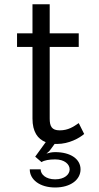

<svg xmlns="http://www.w3.org/2000/svg" viewBox="-20 -653 457 882"><path d="M129.2 -500H58.3V-437.5H129.2V-108.3C129.2 -47.5 153.3 -14.2 190 0L141.7 66.7L170.8 91.7C182.5 83.3 206.7 79.2 233.3 79.2C276.7 79.2 300 101.7 300 125C300 148.3 276.7 170.8 233.3 170.8C190.8 170.8 166.7 148.3 166.7 125H116.7C116.7 172.5 163.3 208.3 233.3 208.3C304.2 208.3 350 172.5 350 125C350 77.5 304.2 45.8 233.3 45.8C217.5 45.8 204.2 49.2 193.3 52.5C200.8 46.7 208.3 40 212.5 33.3L230.8 8.3H241.7C296.7 8.3 344.2 -18.3 366.7 -37.5L341.7 -87.5C317.5 -70.8 293.3 -54.2 254.2 -54.2C217.5 -54.2 208.3 -73.3 208.3 -108.3V-437.5H341.7V-500H208.3V-633.3H129.2Z"/></svg>

Font: BoonHome
Style: Book
Weight: 400
Designer: Sungsit Sawaiwan
Foundry: Sungsit Sawaiwan
Version: Version 0.2